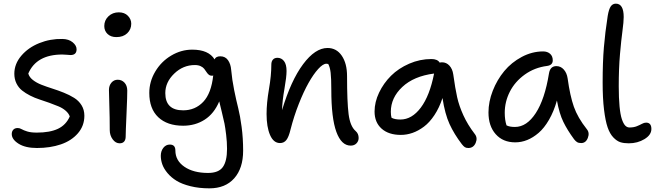

<svg xmlns="http://www.w3.org/2000/svg" viewBox="-20 -780 3622 1060"><path d="M184.1 37.1Q120.1 37.1 82.5 13.4Q44.9 -10.3 44.9 -40Q44.9 -54.7 53.5 -64Q62 -73.2 78.1 -73.2Q88.4 -73.2 99.4 -66.9Q110.4 -60.5 130.4 -54.2Q150.4 -47.9 183.1 -47.9Q255.9 -47.9 300.3 -69.1Q344.7 -90.3 365.2 -137.2Q358.9 -154.8 342 -169.2Q325.2 -183.6 302.7 -192.9Q280.3 -202.1 252.9 -212.2Q225.6 -222.2 198.7 -230.7Q171.9 -239.3 146.5 -252.2Q121.1 -265.1 101.8 -280.5Q82.5 -295.9 70.8 -319.6Q59.1 -343.3 59.1 -373Q59.1 -427.2 97.7 -472.4Q136.2 -517.6 197 -542Q257.8 -566.4 324.2 -564.9Q359.4 -564.5 381.1 -546.6Q402.8 -528.8 402.8 -507.8Q402.8 -476.1 369.1 -476.1Q365.7 -476.1 351.3 -477.5Q336.9 -479 324.2 -479Q181.2 -479 136.2 -374Q141.6 -354 161.6 -338.4Q181.6 -322.8 209.2 -312Q236.8 -301.3 269 -291Q301.3 -280.8 332.3 -268.3Q363.3 -255.9 388.9 -240Q414.6 -224.1 430.2 -199Q445.8 -173.8 445.8 -141.1Q445.8 -85.4 410.2 -44.2Q374.5 -2.9 315.9 17.1Q257.3 37.1 184.1 37.1Z M622.6 -575.2Q591.8 -575.2 573.7 -592.5Q555.7 -609.9 555.7 -636.2Q555.7 -668 578.6 -689.9Q601.6 -711.9 635.7 -711.9Q667.5 -711.9 686 -692.9Q704.6 -673.8 704.6 -648.9Q704.6 -617.7 682.4 -596.4Q660.2 -575.2 622.6 -575.2ZM640.6 11.2Q618.2 11.2 602.1 -10.7Q585.9 -32.7 585.9 -62Q585.9 -131.3 583.7 -195.6Q581.5 -259.8 581.5 -283.2Q581.5 -307.6 595.2 -323.7Q608.9 -339.8 629.9 -339.8Q651.9 -339.8 667 -324Q682.1 -308.1 682.6 -280.8Q683.1 -255.9 678.5 -152.1Q673.8 -48.3 673.8 -25.9Q673.8 -8.3 665.3 1.5Q656.7 11.2 640.6 11.2Z M1136.2 259.8Q1078.6 259.8 1031.5 248Q984.4 236.3 954.6 218Q924.8 199.7 904.5 175.3Q884.3 150.9 876 127.2Q867.7 103.5 867.7 80.1Q867.7 54.2 881.8 36.1Q896 18.1 917.5 18.1Q948.2 18.1 948.2 50.8Q948.2 106.4 998 140.6Q1047.9 174.8 1128.4 174.8Q1187 174.8 1210.2 142.3Q1233.4 109.9 1233.4 42Q1233.4 3.9 1228.5 -36.1Q1223.6 -76.2 1219.5 -97.2Q1215.3 -118.2 1204.1 -163.6Q1192.9 -209 1190.4 -220.2Q1162.1 -152.8 1110.1 -119.4Q1058.1 -85.9 991.2 -85.9Q903.3 -85.9 853.8 -132.8Q804.2 -179.7 804.2 -267.1Q804.2 -329.6 837.2 -385Q870.1 -440.4 925 -473.1Q980 -505.9 1041.5 -505.9Q1131.8 -505.9 1164.6 -452.1Q1171.4 -469.2 1196.3 -469.2Q1223.6 -469.2 1238.8 -447.8Q1253.9 -426.3 1256.3 -394Q1261.2 -339.8 1272.9 -282Q1284.7 -224.1 1295.2 -182.9Q1305.7 -141.6 1314 -79.1Q1322.3 -16.6 1322.3 51.8Q1322.3 148.9 1273.2 204.3Q1224.1 259.8 1136.2 259.8ZM892.6 -266.1Q892.6 -170.9 991.2 -170.9Q1057.6 -170.9 1102.1 -217.8Q1146.5 -264.6 1157.2 -363.8Q1155.3 -361.8 1150.4 -361.8Q1139.6 -361.8 1132.3 -367.9Q1125 -374 1119.6 -382.8Q1114.3 -391.6 1107.4 -400.1Q1100.6 -408.7 1087.6 -414.8Q1074.7 -420.9 1055.7 -420.9Q990.7 -420.9 941.7 -373.5Q892.6 -326.2 892.6 -266.1Z M1916 23.9Q1864.7 23.9 1836.9 -52.2Q1809.1 -128.4 1809.1 -284.2Q1809.1 -348.1 1805.4 -378.9Q1801.8 -409.7 1792 -426.8Q1790.5 -426.8 1786.9 -427.5Q1783.2 -428.2 1781.7 -428.2Q1763.2 -428.2 1736.8 -399.2Q1710.4 -370.1 1683.3 -322Q1656.2 -273.9 1629.4 -205.8Q1602.5 -137.7 1584 -64.9Q1574.2 -23.9 1561 -7.1Q1547.9 9.8 1525.9 9.8Q1490.2 9.8 1470.9 -34.7Q1451.7 -79.1 1451.7 -150.9Q1451.7 -211.4 1464.8 -287.4Q1478 -363.3 1478 -423.8Q1478 -440.9 1486.8 -450.9Q1495.6 -460.9 1511.7 -460.9Q1533.7 -460.9 1547.9 -442.9Q1562 -424.8 1562 -388.2Q1562 -355 1550.3 -289.1Q1538.6 -223.1 1537.1 -171.9Q1586.4 -335.9 1653.3 -425.5Q1720.2 -515.1 1788.1 -515.1Q1837.9 -515.1 1866.9 -472.4Q1896 -429.7 1896 -359.9Q1896 -217.8 1904.5 -150.1Q1913.1 -82.5 1943.8 -56.2Q1960 -42 1960 -18.1Q1960 -1 1948 11.5Q1936 23.9 1916 23.9Z M2192.9 -35.2Q2125.5 -35.2 2086.7 -69.8Q2047.9 -104.5 2047.9 -164.1Q2047.9 -216.3 2072.8 -268.6Q2097.7 -320.8 2138.9 -361.8Q2180.2 -402.8 2239.3 -428.5Q2298.3 -454.1 2361.8 -454.1Q2395.5 -454.1 2407.7 -434.1Q2411.6 -436 2420.4 -436Q2444.3 -436 2461.2 -417.7Q2478 -399.4 2482.4 -369.1Q2493.2 -291 2503.9 -243.2Q2514.6 -195.3 2538.3 -143.3Q2562 -91.3 2600.6 -41Q2618.2 -19.5 2606.2 8.8Q2594.2 37.1 2565.4 37.1Q2553.2 37.1 2545.9 32.2Q2538.6 27.3 2529.8 16.1Q2487.3 -39.6 2461.9 -95Q2436.5 -150.4 2422.9 -238.8Q2405.3 -185.1 2378.4 -144.5Q2351.6 -104 2320.6 -80.8Q2289.6 -57.6 2257.6 -46.4Q2225.6 -35.2 2192.9 -35.2ZM2137.7 -163.1Q2137.7 -143.1 2141.6 -129.9Q2159.2 -120.1 2190.4 -120.1Q2253.9 -120.1 2303.2 -185.8Q2352.5 -251.5 2376.5 -374Q2264.2 -359.4 2200.9 -299.8Q2137.7 -240.2 2137.7 -163.1Z M2824.7 5.9Q2756.8 5.9 2716.8 -39.1Q2676.8 -84 2676.8 -159.2Q2676.8 -218.3 2700.4 -278.8Q2724.1 -339.4 2763.9 -387.5Q2803.7 -435.5 2860.6 -465.8Q2917.5 -496.1 2978.5 -496.1Q3002 -496.1 3016.8 -483.2Q3031.7 -470.2 3031.7 -446.8Q3031.7 -420.4 3000.5 -416Q2931.2 -407.2 2877 -368.2Q2822.8 -329.1 2794.7 -273.7Q2766.6 -218.3 2766.6 -157.2Q2766.6 -117.7 2776.4 -87.9Q2793.5 -79.1 2822.8 -79.1Q2888.2 -79.1 2938 -155.8Q2987.8 -232.4 3010.7 -374Q3017.1 -415 3051.8 -415Q3075.7 -415 3092.5 -396.2Q3109.4 -377.4 3113.8 -347.2Q3127 -251 3148.2 -190.7Q3169.4 -130.4 3219.7 -66.9Q3236.3 -46.9 3225.3 -18.6Q3214.4 9.8 3188.5 9.8Q3174.3 9.8 3166 4.6Q3157.7 -0.5 3149.4 -11.2Q3112.3 -61.5 3090.1 -107.2Q3067.9 -152.8 3054.7 -225.1Q3037.6 -164.6 3011 -118.7Q2984.4 -72.8 2953.6 -46.4Q2922.9 -20 2890.6 -7.1Q2858.4 5.9 2824.7 5.9Z M3451.2 11.2Q3424.3 11.2 3405 5.1Q3385.7 -1 3366.2 -21.2Q3346.7 -41.5 3334.5 -77.1Q3322.3 -112.8 3314.7 -175Q3307.1 -237.3 3307.1 -324.2Q3307.1 -438 3314 -519.3Q3320.8 -600.6 3335 -691.9Q3341.3 -729.5 3351.8 -744.6Q3362.3 -759.8 3379.9 -759.8Q3423.3 -759.8 3423.3 -686Q3423.3 -659.2 3416.5 -609.4Q3409.7 -559.6 3402.8 -480.7Q3396 -401.9 3396 -304.2Q3396 -238.8 3400.4 -192.9Q3404.8 -147 3413.1 -122.3Q3421.4 -97.7 3431.6 -86.9Q3441.9 -76.2 3455.1 -76.2Q3478.5 -76.2 3495.4 -83Q3512.2 -89.8 3524.2 -96.4Q3536.1 -103 3546.9 -103Q3576.2 -103 3576.2 -67.9Q3576.2 -35.2 3538.1 -12Q3500 11.2 3451.2 11.2Z"/></svg>

Font: Shantell Sans Irregular
Style: Regular
Weight: 400
Designer: Stephen Nixon, Anya Danilova, Shantell Martin
Foundry: Arrow Type
Version: Version 1.006;[9816181b4]